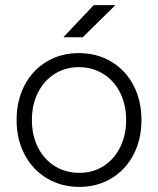

<svg xmlns="http://www.w3.org/2000/svg" viewBox="-20 -720 619 752"><path d="M45 -250Q45 -326 76 -385.5Q107 -445 162.5 -478.5Q218 -512 289 -512Q360 -512 416 -478.5Q472 -445 503 -385.5Q534 -326 534 -250Q534 -174 503 -114.5Q472 -55 416.5 -21.5Q361 12 291 12Q220 12 164 -21.5Q108 -55 76.5 -114.5Q45 -174 45 -250ZM474 -250Q474 -310 450.5 -357Q427 -404 384.5 -430.5Q342 -457 289 -457Q236 -457 194 -430.5Q152 -404 128.5 -357Q105 -310 105 -250Q105 -190 128.5 -143Q152 -96 194.5 -69.5Q237 -43 291 -43Q344 -43 385.5 -69.5Q427 -96 450.5 -143Q474 -190 474 -250ZM347 -700H432L304 -574H228Z"/></svg>

Font: Oak Sans Light
Style: Regular
Weight: 400
Designer: Erik Kennedy, Walven
Foundry: Erik Kennedy, Walven
Version: Version 1.100;Glyphs 3.1.2 (3151)